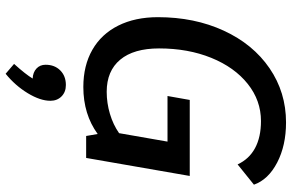

<svg xmlns="http://www.w3.org/2000/svg" viewBox="-197 -553 1036 682"><g transform="rotate(90 321.0 -212.0)"><path d="M335 -368H605L541 0H463L456 -41Q386 10 289 10Q213 10 157 -22Q101 -54 71 -114Q41 -174 41 -255Q41 -385 89 -489Q137 -593 222.5 -651.5Q308 -710 415 -710Q497 -710 557.5 -678.5Q618 -647 636 -596L564 -538Q545 -579 506 -600Q467 -621 410 -621Q337 -621 278 -574Q219 -527 185.5 -444.5Q152 -362 152 -259Q152 -169 192 -121Q232 -73 306 -73Q346 -73 384.5 -84.5Q423 -96 453 -117L483 -289H321ZM338 127Q338 163 311 207.5Q284 252 242 286L207 256Q244 215 259 190Q237 189 223.5 176.5Q210 164 210 144Q210 112 230 92Q250 72 282 72Q307 72 322.5 87.5Q338 103 338 127Z"/></g></svg>

Font: Sarabun Medium
Style: Italic
Weight: 500
Italic angle: -10°
Designer: Suppakit Chalermlarp | Katatrad Co.,Ltd.
Foundry: Cadson Demak Co.,Ltd.
Version: Version 1.000; ttfautohint (v1.6)